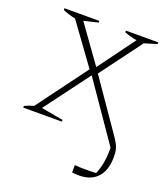

<svg xmlns="http://www.w3.org/2000/svg" viewBox="-127 -567 741 854"><g transform="rotate(20 244.0 -139.5)"><path d="M10 0V-8Q31 -18 54 -24V-25L229 -261L91 -451Q73 -455 58.5 -459.5Q44 -464 31 -470V-478H196V-470L129 -454L253 -281H254L381 -454Q350 -459 322 -470V-478H475V-470L416 -452L270 -256L422 -36Q439 -12 448 3.5Q457 19 460.5 33Q464 47 464 68Q464 131 433.5 165Q403 199 345 199Q338 199 329.5 198.5Q321 198 313 197V162Q327 163 341 163.5Q355 164 368 164Q380 164 391 163.5Q402 163 414 163Q436 113 436 45Q436 38 436 35L247 -239L89 -27L193 -8V0Z"/></g></svg>

Font: Piazzolla Thin
Style: Regular
Weight: 100
Designer: Juan Pablo del Peral
Foundry: Huerta Tipografica
Version: Version 1.330